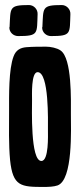

<svg xmlns="http://www.w3.org/2000/svg" viewBox="-20 -739 317 761"><path d="M170 -224C170 -203 174 -101 144 -101C100 -101 107 -309 107 -343C107 -362 103 -453 129 -453C175 -453 170 -258 170 -224ZM154 2C172 2 194 1 208 -4C270 -26 261 -229 261 -287C261 -340 266 -508 220 -539C206 -549 180 -554 163 -554C137 -554 111 -554 85 -552C60 -550 43 -540 34 -516C14 -465 16 -357 16 -300C16 -235 14 -168 20 -104C31 0 63 2 154 2ZM17 -630C17 -611 33 -596 52 -596C134 -596 126 -606 129 -683C130 -702 114 -719 95 -719C15 -719 22 -709 18 -632ZM147 -630C147 -611 163 -596 182 -596C264 -596 256 -606 259 -683C260 -702 244 -719 225 -719C145 -719 152 -709 148 -632Z"/></svg>

Font: DisSenso
Style: Regular
Weight: 400
Version: Version 1.150